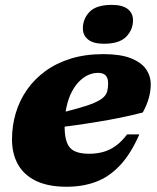

<svg xmlns="http://www.w3.org/2000/svg" viewBox="-20 -732 628 768"><path d="M371.5 -440.5Q352 -440.5 333 -432Q314 -423.5 297 -406.5Q280 -389.5 266.8 -364Q253.5 -338.5 246 -304.2Q238.5 -270 238.5 -226.5Q238.5 -165.5 259.8 -141.2Q281 -117 336.5 -117Q367.5 -117 393.8 -124.5Q420 -132 443.5 -149Q467 -166 488.5 -194.5H537.5Q503 -116 459.5 -70Q416 -24 363.2 -4.5Q310.5 15 246.5 15Q173.5 15 125 -8Q76.5 -31 52.2 -73.8Q28 -116.5 28 -175Q28 -229 43 -279.5Q58 -330 87.8 -372.8Q117.5 -415.5 161.8 -447.8Q206 -480 264 -497.8Q322 -515.5 393.5 -515.5Q461.5 -515.5 503 -499.2Q544.5 -483 563.8 -455.8Q583 -428.5 583 -394.5Q583 -368.5 575.5 -340.8Q568 -313 551 -282Q507 -270.5 460 -261Q413 -251.5 365.2 -243.8Q317.5 -236 270.2 -229.5Q223 -223 178 -218.5L181 -270Q246 -286 288.5 -297.8Q331 -309.5 356 -320.2Q381 -331 393.2 -342.2Q405.5 -353.5 409 -367.2Q412.5 -381 412.5 -399Q412.5 -412.5 408.2 -421.8Q404 -431 395 -435.8Q386 -440.5 371.5 -440.5ZM395.5 -557Q353.5 -557 332.5 -573.8Q311.5 -590.5 311.5 -618.5Q311.5 -657 338.5 -684.8Q365.5 -712.5 427.5 -712.5Q469.5 -712.5 490.8 -696Q512 -679.5 512 -651Q512 -613 484.8 -585Q457.5 -557 395.5 -557Z"/></svg>

Font: Newsreader 9pt ExtraBold
Style: Italic
Weight: 800
Italic angle: -17°
Designer: Hugues Gentile
Foundry: Production Type
Version: Version 1.003